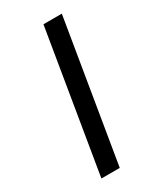

<svg xmlns="http://www.w3.org/2000/svg" viewBox="-235 -911 971 1141"><g transform="rotate(-30 250.0 -340.0)"><path d="M107 143 267 -823H393L233 143Z"/></g></svg>

Font: Iosevka Term Curly XBd Obl
Style: Regular
Weight: 800
Italic angle: -9°
Designer: Belleve Invis
Foundry: Belleve Invis
Version: Version 32.3.0